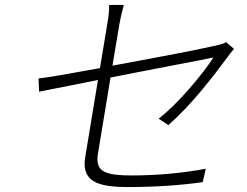

<svg xmlns="http://www.w3.org/2000/svg" viewBox="-20 -749 996 775"><path d="M135.7 -432.2Q188.9 -438.2 383.5 -474.1L413.4 -654.1Q421.2 -699.9 420.8 -729H479.8Q467.3 -683.6 462.4 -654.1L433.9 -484Q753.2 -542.6 850.5 -565Q881.7 -571.7 892.8 -578.8L924.4 -551.8Q907.7 -532 900.2 -521Q872.9 -484 850.5 -455.1Q828.1 -426.1 795.5 -386.5Q762.8 -346.9 728.2 -310.5Q693.5 -274.1 659.4 -244L620.7 -269.9Q681.1 -318.2 744.3 -391.2Q807.5 -464.1 841.6 -517Q838.8 -516 779.7 -504.6Q720.5 -493.3 612.6 -472.5Q504.6 -451.7 426.1 -436.1L376.1 -133.2Q371.8 -112.2 373.9 -96.6Q376.1 -81 383.5 -70.3Q391 -59.7 407.7 -53.1Q424.4 -46.5 448.9 -43.7Q473.4 -40.8 509.9 -40.8Q664.4 -40.8 810.4 -67.8L798.3 -13.8Q660.2 6 492.9 6Q435.7 6 399.5 -2.1Q363.3 -10.3 345.9 -26.3Q328.5 -42.3 323.7 -65.7Q318.9 -89.1 324.9 -120L375.4 -426.1Q169 -385.7 137.8 -378.9Z"/></svg>

Font: Karasuma Gothic
Style: Light Italic
Weight: 300
Italic angle: 9.39998°
Designer: Rasmus Andersson / Ryoko Nishizuka
Foundry: rsms
Version: Version 1.00